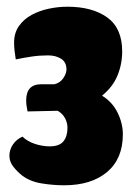

<svg xmlns="http://www.w3.org/2000/svg" viewBox="-20 -554 399 572"><path d="M171 -2Q139 -2 104.5 -7.5Q70 -13 46 -31Q32 -42 20 -57Q8 -72 8 -90Q8 -108 18.5 -123.5Q29 -139 47 -147Q61 -133 83.5 -125.5Q106 -118 128 -118Q157 -118 169 -133Q181 -148 181 -173Q181 -188 174 -201.5Q167 -215 152 -224Q72 -222 62 -222Q58 -241 58 -255Q58 -303 103 -303H142Q159 -307 168.5 -321Q178 -335 178 -347Q178 -369 162 -379Q146 -389 123 -389Q98 -389 74.5 -385.5Q51 -382 27 -377Q25 -389 23.5 -401.5Q22 -414 22 -427Q22 -456 36.5 -476.5Q51 -497 74 -509.5Q97 -522 125 -528Q153 -534 181 -534Q255 -534 299.5 -502Q344 -470 344 -401Q344 -363 330 -329Q316 -295 284 -269Q315 -250 330.5 -218Q346 -186 346 -154Q346 -81 299 -41.5Q252 -2 171 -2Z"/></svg>

Font: Chela One Cyrilic
Style: Regular
Weight: 400
Designer: Miguel Hernandez
Foundry: LatinoType
Version: Version 1.001